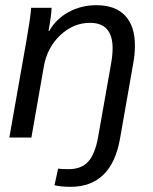

<svg xmlns="http://www.w3.org/2000/svg" viewBox="-20 -530 589 740"><path d="M82 -374Q89 -415 94 -448Q99 -481 100 -500H179Q177 -463 167 -411H170Q196 -457 244.5 -483.5Q293 -510 351 -510Q424 -510 462 -470Q500 -430 500 -354Q500 -319 493 -283L443 2Q427 96 379 143Q331 190 253 190Q215 190 190 184L204 120Q216 122 244 122Q293 122 319.5 93.5Q346 65 358 -1L408 -284Q414 -317 414 -344Q414 -442 327 -442Q263 -442 212.5 -394.5Q162 -347 149 -274L101 0H16Z"/></svg>

Font: Sarabun
Style: Italic
Weight: 400
Italic angle: -10°
Designer: Suppakit Chalermlarp | Katatrad Co.,Ltd.
Foundry: Cadson Demak Co.,Ltd.
Version: Version 1.000; ttfautohint (v1.6)